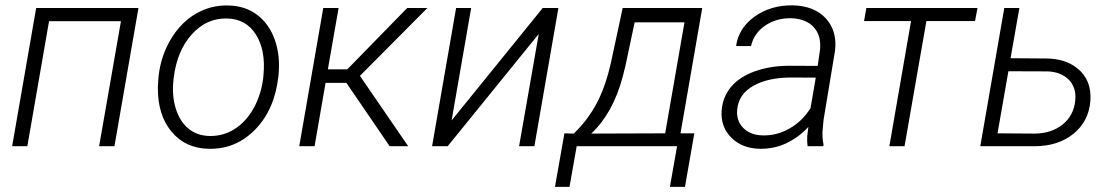

<svg xmlns="http://www.w3.org/2000/svg" viewBox="-20 -559 4263 734"><path d="M417.5 0H358.9L442.4 -478H167.5L84.5 0H26.4L118.2 -528.3H509.3Z M582.5 0ZM586.4 -269Q595.2 -345.7 633.3 -409.4Q671.4 -473.1 728.3 -506.3Q785.2 -539.6 851.6 -538.1Q917 -537.1 963.1 -502.2Q1009.3 -467.3 1030.5 -407Q1051.8 -346.7 1044.9 -273.4L1043.9 -264.2Q1029.3 -139.2 955.3 -63.5Q881.3 12.2 777.8 9.8Q689 8.3 635.7 -55.7Q582.5 -119.6 583.5 -224.6L585 -252.4ZM643.1 -252.4Q636.7 -194.3 651.6 -145.3Q666.5 -96.2 699.2 -68.4Q731.9 -40.5 780.8 -39.1Q833.5 -38.1 877.2 -65.9Q920.9 -93.8 949.2 -144.5Q977.5 -195.3 985.8 -256.8L987.3 -272.9Q996.1 -367.2 958.3 -427Q920.4 -486.8 848.6 -488.3Q770.5 -490.7 713.6 -428Q656.7 -365.2 644 -261.2Z M1304.2 -242.2H1224.6L1182.6 0H1124L1215.8 -528.3H1274.4L1233.4 -293.9H1307.6L1536.6 -528.3H1613.8L1356 -269L1540.5 0H1469.7Z M2054.7 -528.3H2114.7L2022.9 0H1964.4L2039.6 -429.2L1691.4 0H1631.8L1723.6 -528.3H1781.2L1706.5 -98.6Z M2173.3 -48.3Q2226.6 -99.1 2261.5 -164.8Q2296.4 -230.5 2317.4 -328.1L2360.4 -528.3H2664.6L2581.5 -49.3H2634.3L2598.6 155.3H2541L2568.4 0H2184.6L2157.2 155.3H2101.6L2137.7 -49.3ZM2240.2 -48.3 2522.9 -49.3 2596.7 -473.6H2406.2L2371.6 -310.1L2360.8 -266.6Q2323.7 -126.5 2240.2 -48.3Z M2734.4 0ZM3067.4 0Q3064.9 -18.6 3065.9 -37.1L3070.3 -73.7Q3033.7 -34.2 2986.6 -11.7Q2939.5 10.7 2884.8 9.8Q2817.9 8.8 2776.1 -32.5Q2734.4 -73.7 2738.8 -136.2Q2742.7 -188.5 2774.7 -226.8Q2806.6 -265.1 2865.7 -286.4Q2924.8 -307.6 2998 -307.6L3106 -307.1L3114.7 -367.7Q3120.6 -421.9 3091.3 -454.6Q3062 -487.3 3004.9 -489.3Q2947.3 -490.2 2904.5 -460.7Q2861.8 -431.2 2851.1 -382.8H2793.9Q2803.7 -452.1 2865.2 -495.8Q2926.8 -539.6 3010.7 -538.6Q3092.3 -536.6 3136.5 -489.3Q3180.7 -441.9 3172.4 -366.2L3128.4 -100.6L3124.5 -58.1Q3123 -31.7 3128.4 -5.9L3127.4 0ZM2894.5 -41.5Q2948.2 -39.6 2997.3 -67.1Q3046.4 -94.7 3078.6 -145.5L3098.6 -262.2L3005.4 -262.7Q2916.5 -262.7 2860.4 -231.2Q2804.2 -199.7 2798.3 -141.1Q2793.9 -98.1 2821 -70.3Q2848.1 -42.5 2894.5 -41.5Z M3707.5 -478.5H3521.5L3438 0H3379.9L3462.9 -478.5H3283.2L3292 -528.3H3716.8Z M3843.3 -336.4 3979.5 -335.4Q4052.2 -335 4098.6 -297.9Q4154.3 -252.9 4148.4 -172.9Q4142.1 -94.7 4083.5 -47.4Q4024.9 0 3934.6 0H3727.5L3819.3 -528.3H3877ZM3835 -286.6 3793.5 -49.3 3937 -48.3Q4000 -49.3 4042 -82.8Q4084 -116.2 4090.3 -172.4Q4096.2 -223.1 4066.4 -253.7Q4036.6 -284.2 3984.4 -286.1Z"/></svg>

Font: Roboto Light
Style: Italic
Weight: 300
Italic angle: -12°
Designer: Google
Version: Version 2.134; 2016; ttfautohint (v1.6)